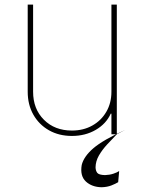

<svg xmlns="http://www.w3.org/2000/svg" viewBox="-20 -565 608 808"><path d="M448.9 -179V-545.5H471.6V0H448.9V-86.6H446Q426.8 -44 383 -18.5Q339.1 7.1 282.7 7.1Q228 7.1 186.1 -16.7Q144.2 -40.5 120.4 -82.4Q96.6 -124.3 96.6 -179V-545.5H119.3V-179Q119.3 -106.5 164.8 -61.1Q210.2 -15.6 282.7 -15.6Q331 -15.6 368.4 -36.6Q405.9 -57.5 427.4 -94.5Q448.9 -131.4 448.9 -179ZM407.7 223Q366.8 222.3 341.4 198.9Q316.1 175.4 323.9 129.3Q332.7 93.4 373 58.8Q413.4 24.1 507.1 -18.5L471.6 0Q451.3 20.6 430.8 43Q410.2 65.3 396.3 89.3Q382.5 113.3 382.1 139.2Q382.5 153.4 389.2 162.3Q396 171.2 421.9 171.9Q441.8 171.2 457.6 165.8Q473.4 160.5 481.5 154.8L477.3 201.7Q466.3 208.5 448.7 215.4Q431.1 222.3 407.7 223Z"/></svg>

Font: Inter UI Thin
Style: Regular
Weight: 100
Designer: Rasmus Andersson
Foundry: rsms
Version: 3.2;8d6f07862